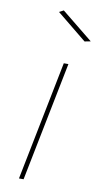

<svg xmlns="http://www.w3.org/2000/svg" viewBox="-85 -779 430 819"><g transform="rotate(10 129.5 -369.5)"><path d="M123 -739 259 -629 233 -624 104 -729ZM182 -517 79 0H59L162 -517Z"/></g></svg>

Font: TypoPRO Montserrat Alternates
Style: Italic
Weight: 250
Italic angle: -11.3°
Designer: Julieta Ulanovsky
Foundry: Julieta Ulanovsky
Version: Version 6.001